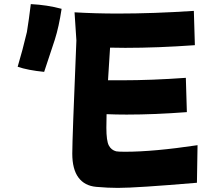

<svg xmlns="http://www.w3.org/2000/svg" viewBox="-20 -836 1043 935"><path d="M130 -816Q210 -812 280 -793Q267 -706 247 -643Q212 -536 195 -486Q115 -494 66 -511Q90 -591 111 -680Q121 -741 130 -816ZM352 -639 343 -776Q445 -770 553 -770Q727 -770 924 -783L929 -616Q748 -603 590 -603Q551 -603 516 -604Q510 -508 506 -445Q538 -445 572 -445Q719 -445 885 -457L890 -290Q733 -278 597 -278Q545 -278 499 -280Q498 -243 498 -214Q498 -150 510 -127.5Q522 -105 546 -99Q557 -97 589 -97Q728 -97 942 -129L939 54Q644 79 554 79Q506 79 449 74Q392 69 362 28.5Q332 -12 332 -88Q332 -159 352 -639Z"/></svg>

Font: KN Bobohei
Style: Bold
Weight: 700
Designer: Kingnam Type Foundry
Version: Version 1.710;March 18, 2023